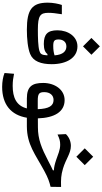

<svg xmlns="http://www.w3.org/2000/svg" viewBox="401 -1122 955 1798"><g transform="rotate(90 879.0 -223.5)"><path d="M258.3 2.9C345.7 2.9 431.6 -5.9 485.8 -27.8C554.7 -55.7 581.5 -129.4 581.5 -230C581.5 -367.7 522.5 -470.7 414.6 -470.7C324.2 -470.7 264.2 -384.8 264.2 -284.2C264.2 -189.9 301.8 -155.8 393.1 -155.8C442.9 -155.8 471.7 -168.9 486.3 -189.5L499 -189.9C496.1 -133.3 484.4 -122.6 456.1 -114.3C414.6 -102.1 333 -100.1 258.3 -100.1C126.5 -100.1 100.6 -122.6 100.6 -198.7C100.6 -233.9 104.5 -263.7 113.8 -324.7H26.9C16.6 -295.4 5.4 -242.7 5.4 -192.4C5.4 -46.4 68.8 2.9 258.3 2.9ZM499 -256.3C471.7 -248 446.8 -244.1 409.2 -244.1C359.9 -244.1 350.1 -257.8 350.1 -294.9C350.1 -333.5 371.1 -367.2 415 -367.2C458.5 -367.2 492.7 -337.9 499 -256.3ZM414.6 -522.9 493.2 -601.6 414.6 -680.7 335.9 -601.6Z M793.9 234.4C959 234.4 1058.1 151.9 1083 2.9H1167C1196.3 2.9 1213.4 -10.3 1213.4 -47.9C1213.4 -88.9 1201.7 -100.6 1171.9 -100.6L1088.9 -100.1C1084 -254.9 1027.8 -350.6 918 -350.6C819.8 -350.6 757.3 -258.3 757.3 -149.9C757.3 -47.9 789.1 2.9 902.8 2.9H995.6C971.2 101.1 894 135.7 785.2 135.7C741.2 135.7 709.5 130.9 671.4 123L664.1 211.9C697.8 226.1 747.6 234.4 793.9 234.4ZM1002.9 -99.1C976.6 -99.1 951.2 -99.1 924.3 -99.1C858.4 -99.1 843.3 -111.3 843.3 -160.2C843.3 -212.4 871.6 -247.1 916.5 -247.1C971.2 -247.1 999 -204.6 1002.9 -99.1Z M1162.1 2.9C1334 2.9 1423.8 -75.2 1581.1 -160.2C1648.9 -196.8 1681.2 -207 1730 -219.2L1731.4 -317.4C1659.2 -315.4 1621.6 -316.9 1559.1 -335.4C1467.8 -362.8 1418 -409.2 1346.2 -409.2C1308.1 -409.2 1267.1 -394.5 1236.3 -362.8L1240.2 -284.2C1279.3 -302.7 1299.8 -309.1 1335.9 -309.1C1385.7 -309.1 1424.8 -289.1 1477.5 -271.5C1521.5 -256.8 1544.9 -252 1575.7 -250V-241.2C1550.8 -230 1524.9 -216.8 1484.9 -195.8C1367.7 -134.8 1284.7 -100.6 1171.9 -100.6C1149.9 -100.6 1137.7 -82.5 1137.7 -51.3C1137.7 -11.2 1146.5 2.9 1162.1 2.9ZM1448.2 -460.4 1526.9 -539.1 1448.2 -618.2 1369.6 -539.1Z"/></g></svg>

Font: Cascadia Mono NF
Style: Regular
Weight: 400
Monospace: yes
Designer: Aaron Bell
Foundry: Saja Typeworks
Version: Version 2404.023